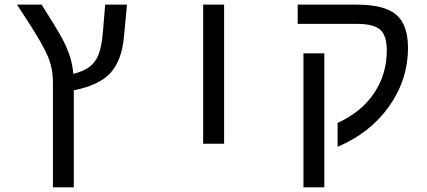

<svg xmlns="http://www.w3.org/2000/svg" viewBox="-20 -619 1840 827"><path d="M297.9 188H208V-266.1Q208 -322.8 186.8 -374.3Q165.5 -425.8 102.1 -523.9L53.2 -599.1H159.2Q228.5 -490.2 249.8 -449.5Q271 -408.7 281.7 -374.5Q292.5 -340.3 295.9 -300.8Q340.8 -312 366.2 -331.5Q391.6 -351.1 404.5 -384Q417.5 -417 422.9 -478L433.1 -599.1H526.9L514.2 -462.9Q504.9 -358.4 455.8 -304.9Q406.7 -251.5 297.9 -230Z M855 -599.1H945.3V0H855Z M1377 -389.2V188H1287.1V-389.2ZM1262.2 -599.1H1515.1Q1635.7 -599.1 1686.5 -555.9Q1737.3 -512.7 1737.3 -413.1Q1737.3 -275.4 1655.5 -160.4Q1573.7 -45.4 1434.1 13.2V-89.8Q1536.1 -135.7 1591.1 -217.5Q1646 -299.3 1646 -400.9Q1646 -466.3 1617.4 -491.2Q1588.9 -516.1 1519 -516.1H1262.2Z"/></svg>

Font: Courier New
Style: Regular
Weight: 400
Designer: Steve Matteson
Foundry: Ascender Corporation
Version: Version 2.00.3